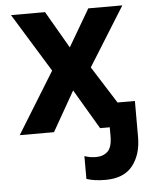

<svg xmlns="http://www.w3.org/2000/svg" viewBox="-55 -591 672 871"><g transform="rotate(-5 281.5 -155.0)"><path d="M20 0 192 -279 28 -546H183L281 -377L380 -546H535L368 -278L475 -109H554V55Q554 135 514 185.5Q474 236 390 236Q339 236 304 224V120Q318 125 330.5 127Q343 129 357 129Q389 129 409.5 110Q430 91 430 39V0H386L279 -181L176 0Z"/></g></svg>

Font: Noto Sans Mono SemiCondensed
Style: Bold
Weight: 700
Width: 4
Designer: Monotype Design Team
Foundry: Monotype Imaging Inc.
Version: Version 2.014